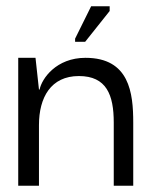

<svg xmlns="http://www.w3.org/2000/svg" viewBox="-20 -591 486 611"><path d="M104 0V-193C104 -281 142 -349 231 -349C319 -349 342 -289 342 -201V0H404V-201C404 -295 392 -407 252 -407C159 -407 113 -341 106 -306H104L93 -407H38V0ZM329 -556V-571H270L219 -468V-458H251Z"/></svg>

Font: OSH Darker Grotesque Medium
Style: Regular
Weight: 500
Designer: Gabriel Lam
Foundry: TypeRant
Version: Version 1.000;Glyphs 3.1.1 (3148)